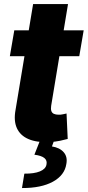

<svg xmlns="http://www.w3.org/2000/svg" viewBox="-20 -696 435 951"><path d="M394.5 -545.9 372.6 -417.5H28.8L50.8 -545.9ZM144 -675.8H316.9L233.4 -171.9Q231 -155.8 234.4 -146Q237.8 -136.2 247.1 -132.1Q256.3 -127.9 270 -127.9Q279.8 -127.4 291.5 -129.9Q303.2 -132.3 309.6 -133.8L315.4 -7.8Q301.3 -3.9 277.8 1.2Q254.4 6.3 223.6 7.8Q161.6 10.3 121.1 -7.1Q80.6 -24.4 63.7 -61Q46.9 -97.7 57.1 -152.3ZM179.2 -2.9H249L237.3 29.3Q275.4 35.2 295.4 57.9Q315.4 80.6 308.6 116.2Q300.3 171.9 242.2 203.9Q184.1 235.8 88.9 235.4L100.6 164.1Q148.9 164.6 177.2 153.1Q205.6 141.6 210 120.1Q214.8 99.1 200 86.9Q185.1 74.7 150.4 70.3Z"/></svg>

Font: Inter Tight ExtraBold
Style: Italic
Weight: 800
Italic angle: -9.39999°
Designer: Rasmus Andersson
Foundry: rsms
Version: Version 3.004